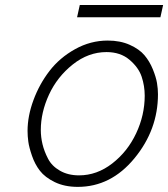

<svg xmlns="http://www.w3.org/2000/svg" viewBox="-20 -728 670 765"><path d="M89.8 -206.1Q89.8 -265.6 113.3 -329.1Q136.7 -392.6 177.2 -445.3Q217.8 -498 279.3 -532.2Q340.8 -566.4 409.2 -566.4Q459 -566.4 497.1 -549.3Q535.2 -532.2 555.7 -507.8Q576.2 -483.4 588.9 -452.1Q601.6 -420.9 605.5 -397.5Q609.4 -374 609.4 -352.5Q609.4 -210.9 515.6 -97.2Q421.9 16.6 290 16.6Q237.3 16.6 198.2 -2.4Q159.2 -21.5 139.2 -47.4Q119.1 -73.2 107.4 -107.4Q95.7 -141.6 92.8 -163.6Q89.8 -185.5 89.8 -206.1ZM142.6 -210Q142.6 -181.6 149.4 -153.3Q156.2 -125 171.4 -95.7Q186.5 -66.4 218.8 -47.9Q251 -29.3 294.9 -29.3Q366.2 -29.3 427.2 -76.7Q488.3 -124 522.5 -196.8Q556.6 -269.5 556.6 -346.7Q556.6 -385.7 544.4 -422.4Q532.2 -459 496.1 -489.7Q460 -520.5 404.3 -520.5Q332 -520.5 270 -471.2Q208 -421.9 175.3 -351.1Q142.6 -280.3 142.6 -210ZM297.9 -708H629.9L619.1 -659.2H287.1Z"/></svg>

Font: Thabit-Oblique
Style: Oblique
Weight: 500
Designer: Regenerated by Nadim Shaikli
Foundry: MAK Alagha
Version: 0.01